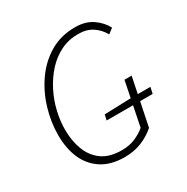

<svg xmlns="http://www.w3.org/2000/svg" viewBox="-157 -806 929 954"><g transform="rotate(-30 307.5 -329.5)"><path d="M291 12Q213 12 161 -21.5Q109 -55 83.5 -113Q58 -171 58 -248Q58 -322 80.5 -397Q103 -472 146.5 -534Q190 -596 253 -633.5Q316 -671 398 -671Q457 -671 497 -643.5Q537 -616 557 -577L528 -555Q509 -590 476 -612Q443 -634 395 -634Q339 -634 293 -611Q247 -588 211.5 -548.5Q176 -509 151 -460Q126 -411 113.5 -357.5Q101 -304 101 -254Q101 -191 120.5 -139Q140 -87 182.5 -56Q225 -25 296 -25Q340 -25 374 -40Q408 -55 431 -75L481 -322H522L467 -54Q433 -24 389 -6Q345 12 291 12ZM303 -191 310 -222 462 -227H575L567 -191Z"/></g></svg>

Font: Source Sans 3 ExtraLight Light
Style: Italic
Weight: 300
Italic angle: -11°
Version: Version 3.052;hotconv 1.1.0;makeotfexe 2.6.0